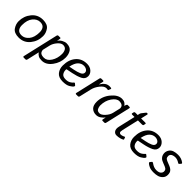

<svg xmlns="http://www.w3.org/2000/svg" viewBox="239 -1928 3398 3398"><g transform="rotate(45 1938.0 -229.0)"><path d="M33.2 -196.3Q33.2 -325.2 113 -423.1Q192.9 -521 322.3 -521Q436.5 -521 481.9 -455.3Q527.3 -389.6 527.3 -316.4Q527.3 -187.5 447.5 -89.6Q367.7 8.3 238.3 8.3Q124 8.3 78.6 -57.4Q33.2 -123 33.2 -196.3ZM124 -189Q124 -127.9 152.6 -91.6Q181.2 -55.2 244.6 -55.2Q320.8 -55.2 378.7 -124.3Q436.5 -193.4 436.5 -323.7Q436.5 -384.8 408 -421.1Q379.4 -457.5 315.9 -457.5Q239.7 -457.5 181.9 -388.4Q124 -319.3 124 -189Z M553.2 195.3Q531.2 195.3 536.1 173.3L689.5 -490.7Q694.3 -512.7 716.3 -512.7H757.3Q775.4 -512.7 771.5 -490.7L760.7 -432.1H761.7Q783.2 -470.7 828.6 -495.8Q874 -521 913.1 -521Q1005.9 -521 1042.2 -464.1Q1078.6 -407.2 1078.6 -327.6Q1078.6 -203.1 1000 -97.4Q921.4 8.3 814.9 8.3Q760.7 8.3 730.5 -8.1Q700.2 -24.4 675.3 -57.6H674.3Q672.4 -43.9 668.5 -27.8L622.1 173.3Q617.2 195.3 595.2 195.3ZM694.8 -141.6Q699.7 -92.8 726.6 -74Q753.4 -55.2 808.1 -55.2Q882.3 -55.2 935.1 -137.9Q987.8 -220.7 987.8 -331.1Q987.8 -381.8 965.8 -419.7Q943.8 -457.5 888.7 -457.5Q840.8 -457.5 791.3 -400.1Q741.7 -342.8 726.6 -278.3Z M1140.1 -193.4Q1140.1 -339.8 1216.6 -430.4Q1293 -521 1425.3 -521Q1501 -521 1547.6 -477.8Q1594.2 -434.6 1594.2 -379.9Q1594.2 -307.6 1525.1 -273.4Q1456.1 -239.3 1354 -218.8L1233.9 -194.8Q1231 -176.3 1231 -175.3Q1231 -127 1257.3 -91.3Q1283.7 -55.7 1349.6 -55.7Q1405.8 -55.7 1439.9 -76.2Q1474.1 -96.7 1486.3 -113.3Q1503.4 -136.2 1517.1 -123.5L1545.9 -98.6Q1555.2 -90.3 1543 -71.3Q1531.7 -53.7 1482.4 -22.7Q1433.1 8.3 1337.9 8.3Q1233.9 8.3 1187 -52Q1140.1 -112.3 1140.1 -193.4ZM1236.3 -262.7 1336.4 -282.2Q1404.8 -295.4 1456.5 -318.6Q1508.3 -341.8 1508.3 -383.8Q1508.3 -417 1478.3 -437.3Q1448.2 -457.5 1409.2 -457.5Q1350.1 -457.5 1304 -412.6Q1257.8 -367.7 1236.3 -262.7Z M1670.9 0Q1648.9 0 1653.8 -22L1762.2 -490.7Q1767.1 -512.7 1789.1 -512.7H1830.1Q1852.1 -512.7 1847.2 -490.7L1829.1 -412.6H1831.1Q1866.2 -467.8 1903.1 -494.4Q1939.9 -521 1990.2 -521Q2019 -521 2030.8 -515.6Q2040 -511.7 2035.6 -501L2019.5 -460.9Q2016.1 -452.1 2005.4 -454.1Q1988.8 -457.5 1971.7 -457.5Q1918.5 -457.5 1863.8 -388.4Q1809.1 -319.3 1792 -246.1L1739.7 -22Q1734.9 0 1712.9 0Z M2018.1 -165.5Q2018.1 -299.8 2109.1 -410.4Q2200.2 -521 2300.3 -521Q2344.2 -521 2372.6 -502.7Q2400.9 -484.4 2414.6 -460H2415.5L2425.8 -490.7Q2433.1 -512.7 2449.7 -512.7H2490.7Q2512.7 -512.7 2507.8 -490.7L2399.4 -22Q2394.5 0 2372.6 0H2333Q2311.5 0 2315.9 -22L2328.1 -80.6H2327.1Q2303.2 -48.8 2263.4 -20.3Q2223.6 8.3 2174.8 8.3Q2104 8.3 2061 -34.4Q2018.1 -77.1 2018.1 -165.5ZM2108.9 -162.1Q2108.9 -129.9 2126.2 -92.5Q2143.6 -55.2 2197.3 -55.2Q2241.2 -55.2 2294.4 -113.3Q2347.7 -171.4 2362.3 -234.4L2395 -376Q2395 -419.9 2366.9 -438.7Q2338.9 -457.5 2297.4 -457.5Q2229 -457.5 2168.9 -369.9Q2108.9 -282.2 2108.9 -162.1Z M2625 -448.2Q2603 -448.2 2606.9 -465.3L2613.8 -495.6Q2617.7 -512.7 2639.6 -512.7H2697.3L2707.5 -556.6Q2710 -565.9 2716.8 -575.2L2765.1 -637.2Q2778.3 -654.3 2784.2 -654.3H2801.3Q2815.9 -654.3 2812 -637.2L2783.2 -512.7H2887.2Q2909.2 -512.7 2905.3 -495.6L2898.4 -465.3Q2894.5 -448.2 2872.6 -448.2H2768.6L2696.8 -137.2Q2685.1 -85.9 2697 -70.6Q2709 -55.2 2726.1 -55.2Q2748.5 -55.2 2772.5 -63.7Q2796.4 -72.3 2804.7 -77.6Q2815.4 -84.5 2818.8 -74.7L2831.5 -39.6Q2834.5 -30.8 2826.2 -25.4Q2806.2 -12.7 2767.8 -2.2Q2729.5 8.3 2686 8.3Q2643.1 8.3 2618.4 -28.3Q2593.8 -64.9 2609.4 -131.8L2682.6 -448.2Z M2925.3 -193.4Q2925.3 -339.8 3001.7 -430.4Q3078.1 -521 3210.4 -521Q3286.1 -521 3332.8 -477.8Q3379.4 -434.6 3379.4 -379.9Q3379.4 -307.6 3310.3 -273.4Q3241.2 -239.3 3139.2 -218.8L3019 -194.8Q3016.1 -176.3 3016.1 -175.3Q3016.1 -127 3042.5 -91.3Q3068.8 -55.7 3134.8 -55.7Q3190.9 -55.7 3225.1 -76.2Q3259.3 -96.7 3271.5 -113.3Q3288.6 -136.2 3302.2 -123.5L3331.1 -98.6Q3340.3 -90.3 3328.1 -71.3Q3316.9 -53.7 3267.6 -22.7Q3218.3 8.3 3123 8.3Q3019 8.3 2972.2 -52Q2925.3 -112.3 2925.3 -193.4ZM3021.5 -262.7 3121.6 -282.2Q3189.9 -295.4 3241.7 -318.6Q3293.5 -341.8 3293.5 -383.8Q3293.5 -417 3263.4 -437.3Q3233.4 -457.5 3194.3 -457.5Q3135.3 -457.5 3089.1 -412.6Q3043 -367.7 3021.5 -262.7Z M3442.4 -49.8Q3428.2 -64.9 3438.5 -76.7L3462.9 -105.5Q3473.1 -117.2 3494.6 -101.1Q3522.5 -80.1 3554.4 -67.6Q3586.4 -55.2 3621.6 -55.2Q3647.9 -55.2 3674.1 -62.3Q3700.2 -69.3 3717.3 -90.3Q3734.4 -111.3 3734.4 -132.3Q3734.4 -153.3 3728.3 -168Q3722.2 -182.6 3707 -192.9Q3691.9 -203.1 3676.8 -209Q3656.2 -216.8 3629.6 -227.5Q3603 -238.3 3580.1 -249Q3557.6 -259.8 3540 -279.8Q3522.5 -299.8 3514.2 -323.5Q3505.9 -347.2 3505.9 -374Q3505.9 -414.1 3530.3 -452.4Q3554.7 -490.7 3600.8 -505.9Q3647 -521 3701.2 -521Q3748 -521 3785.6 -507.6Q3823.2 -494.1 3849.6 -472.2Q3864.3 -460 3851.6 -445.8L3827.1 -418.5Q3817.9 -408.2 3795.9 -423.8Q3776.4 -437.5 3751 -446.3Q3725.6 -455.1 3698.7 -455.1Q3675.3 -455.1 3649.2 -448.2Q3623 -441.4 3607.4 -423.8Q3591.8 -406.2 3591.8 -381.8Q3591.8 -364.3 3596.7 -349.6Q3601.6 -335 3614 -325Q3626.5 -314.9 3640.6 -308.6Q3666 -296.9 3689.7 -288.6Q3713.4 -280.3 3732.9 -271.5Q3767.1 -256.8 3788.6 -237.3Q3810.1 -217.8 3817.6 -193.8Q3825.2 -169.9 3825.2 -142.1Q3825.2 -87.9 3791.3 -52.2Q3757.3 -16.6 3713.9 -4.2Q3670.4 8.3 3614.3 8.3Q3544.4 8.3 3502.7 -11Q3460.9 -30.3 3442.4 -49.8Z"/></g></svg>

Font: Istok Web
Style: Italic
Weight: 400
Italic angle: -13°
Designer: Andrey V. Panov
Foundry: Andrey V. Panov
Version: Version 1.0.2g